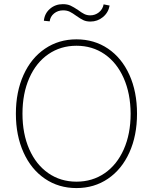

<svg xmlns="http://www.w3.org/2000/svg" viewBox="-20 -909 748 938"><path d="M353.5 9.8Q266.6 9.8 199.5 -35.9Q132.3 -81.5 95 -164.1Q57.6 -246.6 57.6 -353.5Q57.6 -460.4 95 -543Q132.3 -625.5 199.7 -671.1Q267.1 -716.8 353.5 -716.8Q440.4 -716.8 507.6 -671.4Q574.7 -626 612.1 -543.5Q649.4 -460.9 649.4 -353.5Q649.4 -246.6 612.1 -164.1Q574.7 -81.5 507.6 -35.9Q440.4 9.8 353.5 9.8ZM353.5 -685.5Q276.4 -685.5 216.6 -644.5Q156.7 -603.5 123.3 -528.1Q89.8 -452.6 89.8 -353.5Q89.8 -255.4 123 -179.9Q156.2 -104.5 216.1 -63Q275.9 -21.5 353.5 -21.5Q431.2 -21.5 491.2 -62.7Q551.3 -104 584.7 -179.4Q618.2 -254.9 618.2 -353.5Q617.7 -452.1 584.2 -527.6Q550.8 -603 491 -644.3Q431.2 -685.5 353.5 -685.5ZM287.1 -888.7Q309.1 -888.7 324.5 -881.6Q339.8 -874.5 362.3 -859.4Q378.4 -847.2 391.6 -840.6Q404.8 -834 420.9 -834Q444.8 -834 463.4 -848.9Q481.9 -863.8 486.3 -887.7L515.6 -881.8Q509.3 -847.2 482.7 -825.4Q456.1 -803.7 421.9 -803.7Q401.9 -803.7 387.7 -810.3Q373.5 -816.9 353.5 -831.1Q335 -844.7 321 -851.6Q307.1 -858.4 288.1 -858.4Q262.7 -858.4 244.1 -843.3Q225.6 -828.1 222.7 -804.7L194.3 -807.6Q197.8 -843.3 224.1 -866Q250.5 -888.7 287.1 -888.7Z"/></svg>

Font: Pretendard Std Thin
Style: Regular
Weight: 100
Designer: Base glyphs from Inter by Rasmus Andersson; Hangeul glyphs from Noto Sans CJK(Source Han Sans) by Jang Soo-young and Kan
Foundry: Kil Hyung-jin
Version: Version 1.309